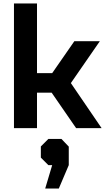

<svg xmlns="http://www.w3.org/2000/svg" viewBox="-20 -734 607 1100"><path d="M60 -714H192V-315H279L406 -498H552L386 -258L562 0H416L276 -203H192V0H60ZM279 212H257L214 169V105L257 62H332L374 106V212L317 346H239Z"/></svg>

Font: Chakra Petch
Style: Bold
Weight: 700
Designer: Katatrad Aksorn Co.,Ltd.
Foundry: Cadson Demak Co.,Ltd.
Version: Version 1.000; ttfautohint (v1.6)